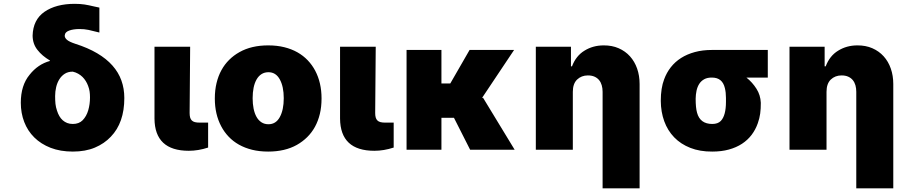

<svg xmlns="http://www.w3.org/2000/svg" viewBox="-20 -793 4799 1017"><path d="M365.8 9.9Q299.4 9.9 248 -10.1Q196.7 -30.2 161.6 -65Q126.4 -99.8 108.3 -147Q90.2 -194.2 90.2 -248.6Q90.2 -340.9 136.7 -397Q181.1 -453.1 245 -470.2L243.6 -473Q223.4 -485.1 207 -498.9Q190.7 -512.8 178.3 -528.8Q153.4 -560 152.7 -603.7Q154.8 -688.2 215.6 -730.5Q277 -772.7 375.7 -772.7Q390.6 -772.7 403.4 -771.8Q416.2 -771 427.6 -769.2Q438.9 -767.4 451.2 -764.9Q463.4 -762.4 476.6 -759.2L506.4 -752.8V-620.7L448.9 -634.6Q437.5 -637.1 425.6 -638.1Q413.7 -639.2 401.3 -639.2Q368.6 -639.2 346.2 -631Q324.2 -622.9 323.2 -606.5L322.8 -603.7Q322.8 -592.3 335 -581.9Q347.3 -571.4 378.6 -561.1Q445.7 -539.8 494.7 -510.8Q543.7 -481.9 575.6 -445.8Q607.6 -409.8 623 -366.8Q638.5 -323.9 638.5 -273.8Q638.5 -142.8 567.1 -68.9Q532.7 -32.3 482.6 -11.2Q432.5 9.9 365.8 9.9ZM365.8 -136.4Q398.1 -136.4 417.6 -155.9Q438.2 -177.2 447.4 -209Q456.7 -240.8 456.7 -277Q456.7 -294 454.7 -308.1Q452.8 -322.1 446.7 -338.1Q441.8 -351.6 434.3 -363.6Q426.8 -375.7 416.9 -385.5Q407 -395.2 394.2 -402.5Q381.4 -409.8 365.8 -413.4Q341.3 -413.7 323.7 -402.7Q306.1 -391.7 294.6 -373.4Q283 -355.1 277.5 -331.7Q272 -308.2 272 -284.1Q272 -272.4 272.4 -262.3Q272.7 -252.1 273.8 -242.9Q274.9 -233.7 276.8 -225Q278.8 -216.3 282 -206.7Q286.9 -191.1 294.4 -178.1Q301.8 -165.1 312.3 -155.9Q322.8 -146.7 335.9 -141.5Q349.1 -136.4 365.8 -136.4Z M980.1 5.7Q799.7 5.7 798.3 -164.8V-545.5H987.2L984.4 -194.6Q984.4 -180.8 987 -171Q989.7 -161.2 995.9 -155Q1002.1 -148.8 1012.4 -146.1Q1022.7 -143.5 1038.4 -143.5H1082.4V-11.4Q1030.2 5.7 980.1 5.7Z M1400.6 9.9Q1354.4 9.9 1315.7 0.4Q1277 -9.2 1245.7 -26.8Q1214.5 -44.4 1191.1 -69.1Q1167.6 -93.8 1151.6 -124.3Q1117.9 -187.9 1117.9 -271.3Q1117.9 -315.3 1127 -353Q1136 -390.6 1152.9 -421.3Q1169.7 -452.1 1193.9 -476Q1218 -500 1248.6 -517Q1311.8 -552.6 1400.6 -552.6Q1447.1 -552.6 1485.8 -543Q1524.5 -533.4 1555.6 -515.8Q1586.6 -498.2 1610.1 -473.5Q1633.5 -448.9 1649.5 -418.7Q1683.2 -355.1 1683.2 -271.3Q1683.2 -226.9 1674.2 -189.5Q1665.1 -152 1648.3 -121.3Q1631.4 -90.6 1607.1 -66.6Q1582.7 -42.6 1552.6 -25.6Q1489.3 9.9 1400.6 9.9ZM1402 -134.9Q1441.4 -134.9 1462 -172.6Q1483 -210.6 1483 -272.7Q1483 -334.5 1462 -372.5Q1441.1 -410.5 1402 -410.5Q1381 -410.5 1365.2 -400.4Q1349.4 -390.3 1339 -372Q1328.5 -353.7 1323.3 -328.3Q1318.2 -302.9 1318.2 -272.7Q1318.2 -242.9 1323.3 -217.5Q1328.5 -192.1 1338.8 -173.8Q1349.1 -155.5 1364.9 -145.2Q1380.7 -134.9 1402 -134.9Z M1963.1 5.7Q1782.7 5.7 1781.2 -164.8V-545.5H1970.2L1967.3 -194.6Q1967.3 -180.8 1970 -171Q1972.7 -161.2 1978.9 -155Q1985.1 -148.8 1995.4 -146.1Q2005.7 -143.5 2021.3 -143.5H2065.3V-11.4Q2013.1 5.7 1963.1 5.7Z M2706 0H2470.2L2384.6 -169H2318.2V0H2133.5V-528.4H2318.2V-350.9H2365.1L2467.3 -528.4H2703.1L2532.7 -273.4L2538.4 -275.6Z M3367.9 204.5H3171.9V-306.8Q3171.9 -325.3 3167.4 -341.1Q3163 -356.9 3153.4 -368.6Q3143.8 -380.3 3129.1 -386.9Q3114.3 -393.5 3093.8 -393.5Q3059.7 -393.5 3036.6 -371.4Q3014.2 -349.4 3014.2 -306.8V0H2818.2V-545.5H3004.3V-441.8H3009.9Q3030.9 -497.2 3075.6 -524.5Q3120.7 -552.6 3177.6 -552.6Q3221.6 -552.9 3256.9 -537.5Q3292.3 -522 3316.9 -494.7Q3341.6 -467.3 3354.8 -429.7Q3367.9 -392 3367.9 -348Z M3752.8 9.9Q3687.1 10.3 3636.4 -9.8Q3585.6 -29.8 3551 -65.7Q3516.3 -101.6 3498.4 -150.9Q3480.5 -200.3 3480.1 -258.5Q3480.1 -326.7 3497.9 -372.9Q3510.7 -408 3533.2 -436.8Q3555.8 -465.6 3587.5 -485.8Q3619.3 -506 3660.3 -517.2Q3701.3 -528.4 3751.4 -528.4H4046.9V-382.1H3933.6Q3965.2 -357.2 3986.9 -322.8Q4008.2 -289.4 4009.9 -248.6Q4009.9 -232.6 4009.2 -218.8Q4008.5 -204.9 4006.7 -191.9Q4005 -179 4001.8 -166.2Q3998.6 -153.4 3994 -140.3Q3982.2 -106.5 3961.3 -78.8Q3940.3 -51.1 3910.2 -31.4Q3880 -11.7 3840.7 -0.9Q3801.5 9.9 3752.8 9.9ZM3752.8 -136.4Q3782.3 -136.4 3797.9 -152.3Q3825.3 -180.8 3825.3 -253.6V-274.1Q3825.3 -303.3 3819.6 -326.3Q3806.5 -382.1 3751.4 -382.1Q3726.6 -382.5 3710 -373.2Q3693.5 -364 3683.6 -348.4Q3673.7 -332.7 3669.4 -312.3Q3665.1 -291.9 3664.8 -269.9Q3664.8 -221.9 3672.2 -196Q3688.2 -136.4 3752.8 -136.4Z M4711.6 204.5H4515.6V-306.8Q4515.6 -325.3 4511.2 -341.1Q4506.7 -356.9 4497.2 -368.6Q4487.6 -380.3 4472.8 -386.9Q4458.1 -393.5 4437.5 -393.5Q4403.4 -393.5 4380.3 -371.4Q4358 -349.4 4358 -306.8V0H4161.9V-545.5H4348V-441.8H4353.7Q4374.6 -497.2 4419.4 -524.5Q4464.5 -552.6 4521.3 -552.6Q4565.3 -552.9 4600.7 -537.5Q4636 -522 4660.7 -494.7Q4685.4 -467.3 4698.5 -429.7Q4711.6 -392 4711.6 -348Z"/></svg>

Font: Linik Sans Black
Style: Regular
Weight: 900
Designer: Fonts by Rasmus Andersson / Changes by Cristiano Sobral with parts from Marc Monis
Foundry: rsms
Version: Version 3.020; ttfautohint (v1.6)